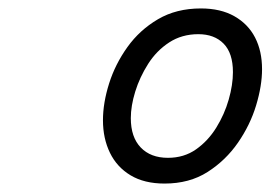

<svg xmlns="http://www.w3.org/2000/svg" viewBox="-20 -1045 641 455"><path d="M370 -610Q322 -610 289.5 -629.5Q257 -649 240.5 -683Q224 -717 224 -760Q224 -801 238.5 -847Q253 -893 282 -933.5Q311 -974 354.5 -999.5Q398 -1025 456 -1025Q503 -1025 535.5 -1006.5Q568 -988 584.5 -956Q601 -924 601 -881Q601 -842 587 -795.5Q573 -749 544 -707Q515 -665 472 -637.5Q429 -610 370 -610ZM378 -671Q416 -671 444.5 -691Q473 -711 492.5 -742.5Q512 -774 522 -809Q532 -844 532 -874Q532 -919 510 -941.5Q488 -964 450 -964Q411 -964 381 -944.5Q351 -925 331 -893.5Q311 -862 300.5 -828Q290 -794 290 -765Q290 -720 313.5 -695.5Q337 -671 378 -671Z"/></svg>

Font: Playwrite RO Light
Style: Regular
Weight: 300
Version: Version 1.002